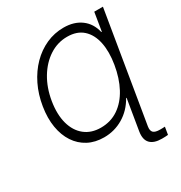

<svg xmlns="http://www.w3.org/2000/svg" viewBox="-213 -889 1174 1246"><g transform="rotate(-30 374.0 -266.0)"><path d="M733.9 -727.5 613.3 0H548.3L571.3 -138.7H567.9Q527.3 -66.9 461.7 -27.8Q396 11.2 318.4 11.2Q251 11.2 199.5 -16.1Q147.9 -43.5 115 -93.3Q82 -143.1 70.6 -211.4Q59.1 -279.8 72.3 -361.8Q85.4 -444.3 119.1 -513.2Q152.8 -582 202.4 -632.3Q252 -682.6 313.5 -710.2Q375 -737.8 443.8 -737.8Q522 -737.8 574.2 -699.2Q626.5 -660.6 642.6 -590.3H646.5L668.9 -727.5ZM331.1 -53.7Q405.8 -53.7 462.9 -92.8Q520 -131.8 557.4 -201.7Q594.7 -271.5 609.9 -363.8Q625 -455.1 610.4 -525.1Q595.7 -595.2 551.8 -635Q507.8 -674.8 434.6 -674.8Q362.3 -674.8 301 -635Q239.7 -595.2 197.5 -525.1Q155.3 -455.1 140.1 -363.3Q125 -270 144 -200.4Q163.1 -130.9 211.4 -92.3Q259.8 -53.7 331.1 -53.7ZM637.7 206.1Q578.1 206.1 551 177.5Q523.9 148.9 533.2 91.3L548.3 0H613.3L598.1 91.3Q593.3 122.1 606.9 135.5Q620.6 148.9 657.2 148.9Q663.6 148.9 674.1 148.7Q684.6 148.4 692.9 147.9L683.6 204.1Q675.3 205.1 663.1 205.6Q650.9 206.1 637.7 206.1Z"/></g></svg>

Font: Inter 20pt Light
Style: Italic
Weight: 300
Italic angle: -9.3988°
Version: Version 4.001;git-66647c0bb